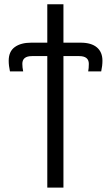

<svg xmlns="http://www.w3.org/2000/svg" viewBox="-20 -644 518 894"><path d="M20.5 -361.3Q20.5 -404.3 48.8 -424.8Q77.1 -445.3 125 -445.3H200.2V-624H275.4V-445.3H355.5Q405.3 -445.3 431.2 -423.3Q457 -401.4 457 -361.3Q457 -337.9 451.2 -311.5H390.6Q393.6 -326.2 393.6 -346.7Q393.6 -382.8 348.6 -382.8H275.4V229.5H200.2V-382.8H128.9Q84 -382.8 84 -346.7Q84 -331.1 87.9 -311.5H26.4Q20.5 -337.9 20.5 -361.3Z"/></svg>

Font: Gothic A1
Style: Regular
Weight: 400
Designer: HanYang I&C Co.,Ltd.
Foundry: HanYang I&C Co.,Ltd.
Version: Version 2.50